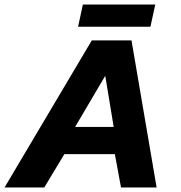

<svg xmlns="http://www.w3.org/2000/svg" viewBox="-46 -821 794 841"><path d="M296 -704 317 -801H634L613 -704ZM-26 0 356 -644H530L640 0H484L457 -146H236L148 0ZM283 -265H452L415 -489Z"/></svg>

Font: Kanit SemiBold
Style: Italic
Weight: 600
Italic angle: -12°
Designer: Katatrad Team
Foundry: CadsonDemak
Version: Version 2.000; ttfautohint (v1.8.3)